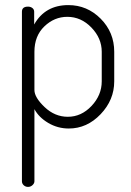

<svg xmlns="http://www.w3.org/2000/svg" viewBox="-20 -498 515 753"><path d="M66 213V-452Q66 -472 90 -472Q100 -472 107 -466.5Q114 -461 114 -452V-402Q157 -478 248 -478Q322 -478 375 -424.5Q428 -371 428 -295V-179Q428 -106 374.5 -50Q321 6 250 6Q206 6 169 -16Q132 -38 115 -70V213Q115 221 107.5 228Q100 235 90 235Q80 235 73 228.5Q66 222 66 213ZM115 -145Q115 -116 155 -78Q195 -40 246 -40Q299 -40 339 -82.5Q379 -125 379 -179V-295Q379 -348 338.5 -390Q298 -432 244 -432Q193 -432 154 -394.5Q115 -357 115 -295Z"/></svg>

Font: Terminal Dosis
Style: Light
Weight: 300
Designer: EdgarTolentino, PabloImpallari, IginoMarini
Foundry: EdgarTolentino, PabloImpallari, IginoMarini
Version: Version 1.006